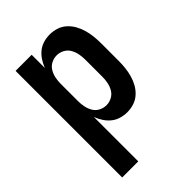

<svg xmlns="http://www.w3.org/2000/svg" viewBox="-218 -624 936 936"><g transform="rotate(-45 250.0 -156.5)"><path d="M59 215V-520H170V-429Q178 -450 190 -468.5Q202 -487 219 -501Q236 -515 258 -521.5Q280 -528 302 -528Q326 -528 349 -520.5Q372 -513 390 -496.5Q408 -480 419.5 -459Q431 -438 437.5 -415Q444 -392 446.5 -368Q449 -344 449 -320V-200Q449 -176 446.5 -152Q444 -128 437.5 -105Q431 -82 419.5 -61Q408 -40 390 -23.5Q372 -7 349 0.5Q326 8 302 8Q280 8 258 1.5Q236 -5 219 -19Q202 -33 190 -51.5Q178 -70 170 -91V215ZM254 -88Q274 -88 292 -97.5Q310 -107 320 -124Q330 -141 334 -160.5Q338 -180 338 -200V-320Q338 -340 334 -359.5Q330 -379 320 -396Q310 -413 292 -422.5Q274 -432 254 -432Q234 -432 216 -422.5Q198 -413 188 -396Q178 -379 174 -359.5Q170 -340 170 -320V-200Q170 -180 174 -160.5Q178 -141 188 -124Q198 -107 216 -97.5Q234 -88 254 -88Z"/></g></svg>

Font: Iosevka Term Curly
Style: Bold
Weight: 700
Designer: Belleve Invis
Foundry: Belleve Invis
Version: Version 32.3.0